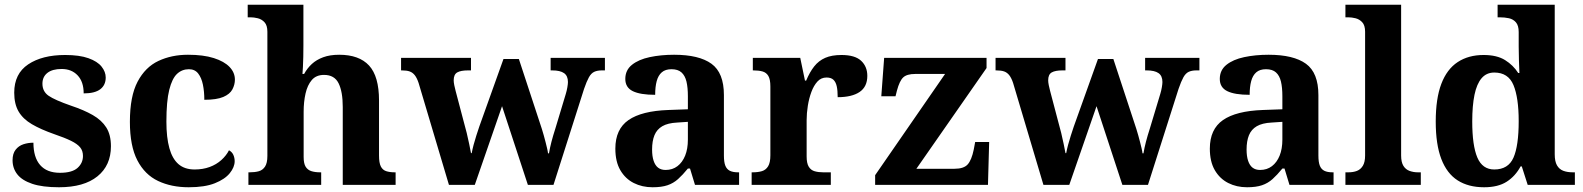

<svg xmlns="http://www.w3.org/2000/svg" viewBox="-20 -780 6680 810"><path d="M229 10Q159 10 116 -4.5Q73 -19 53 -44.5Q33 -70 33 -104Q33 -132 46 -148.5Q59 -165 79 -171.5Q99 -178 121 -178Q121 -116 149.5 -83.5Q178 -51 233 -51Q284 -51 307 -71.5Q330 -92 330 -122Q330 -144 318 -158.5Q306 -173 279.5 -186Q253 -199 209 -214Q152 -234 114.5 -256Q77 -278 58.5 -309.5Q40 -341 40 -389Q40 -469 99 -508.5Q158 -548 255 -548Q315 -548 353 -534.5Q391 -521 408.5 -499Q426 -477 426 -453Q426 -421 403 -403.5Q380 -386 333 -386Q333 -435 307.5 -462Q282 -489 240 -489Q201 -489 180 -472.5Q159 -456 159 -427Q159 -394 185 -376Q211 -358 280 -334Q334 -316 371.5 -294.5Q409 -273 428.5 -242Q448 -211 448 -163Q448 -82 391 -36Q334 10 229 10Z M776 10Q703 10 647 -16.5Q591 -43 559.5 -103.5Q528 -164 528 -266Q528 -374 560.5 -435.5Q593 -497 648.5 -523Q704 -549 773 -549Q838 -549 882 -535Q926 -521 948.5 -497.5Q971 -474 971 -444Q971 -423 960.5 -403Q950 -383 922 -371Q894 -359 842 -359Q842 -394 836 -423Q830 -452 816 -470Q802 -488 777 -488Q748 -488 727 -468.5Q706 -449 694 -401Q682 -353 682 -267Q682 -200 694.5 -155Q707 -110 733 -87.5Q759 -65 801 -65Q836 -65 864.5 -75.5Q893 -86 914 -105Q935 -124 946 -146Q959 -139 964.5 -126.5Q970 -114 970 -100Q970 -75 949.5 -49.5Q929 -24 886.5 -7Q844 10 776 10Z M1028 0V-53H1033Q1055 -53 1071.5 -57.5Q1088 -62 1098 -77Q1108 -92 1108 -122V-646Q1108 -673 1096 -686Q1084 -699 1067.5 -703Q1051 -707 1037 -707H1025V-760H1260V-588Q1260 -564 1259.5 -540.5Q1259 -517 1258 -498Q1257 -479 1256 -468H1263Q1276 -492 1295.5 -510Q1315 -528 1343.5 -538.5Q1372 -549 1411 -549Q1495 -549 1537 -503.5Q1579 -458 1579 -356V-124Q1579 -93 1586.5 -78Q1594 -63 1609 -58Q1624 -53 1646 -53H1649V0H1426V-329Q1426 -393 1408.5 -428.5Q1391 -464 1347 -464Q1314 -464 1295.5 -442.5Q1277 -421 1269 -385.5Q1261 -350 1261 -309V-118Q1261 -90 1269.5 -76.5Q1278 -63 1293.5 -58Q1309 -53 1331 -53H1335V0Z M1746 -430Q1739 -451 1730 -462.5Q1721 -474 1708.5 -478.5Q1696 -483 1676 -483H1672V-536H1967V-483H1954Q1924 -483 1909 -474.5Q1894 -466 1894 -441Q1894 -433 1896.5 -420.5Q1899 -408 1902 -397L1936 -268Q1943 -244 1949 -219Q1955 -194 1959.5 -172Q1964 -150 1967 -134H1970Q1973 -150 1978 -169Q1983 -188 1989.5 -208Q1996 -228 2002 -246L2104 -531H2169L2266 -236Q2270 -223 2274 -209Q2278 -195 2281.5 -181Q2285 -167 2288 -154.5Q2291 -142 2292 -133H2296Q2300 -157 2306.5 -182Q2313 -207 2323 -238L2367 -384Q2371 -397 2373.5 -411.5Q2376 -426 2376 -434Q2376 -460 2359.5 -471.5Q2343 -483 2310 -483H2303V-536H2532V-483H2519Q2500 -483 2487 -477Q2474 -471 2464.5 -454Q2455 -437 2444 -405L2315 0H2207L2098 -332L1983 0H1874Z M2733 10Q2689 10 2653.5 -8Q2618 -26 2597 -62Q2576 -98 2576 -153Q2576 -235 2631.5 -273.5Q2687 -312 2800 -316L2882 -319V-374Q2882 -411 2876 -436Q2870 -461 2855 -474.5Q2840 -488 2813 -488Q2787 -488 2772 -475Q2757 -462 2750.5 -438Q2744 -414 2744 -380Q2681 -380 2649.5 -395.5Q2618 -411 2618 -447Q2618 -484 2646 -506.5Q2674 -529 2721 -539Q2768 -549 2824 -549Q2929 -549 2981.5 -511Q3034 -473 3034 -379V-124Q3034 -96 3040 -81Q3046 -66 3059 -59.5Q3072 -53 3094 -53H3098V0H2912L2891 -69H2882Q2860 -42 2840.5 -24.5Q2821 -7 2796 1.5Q2771 10 2733 10ZM2788 -63Q2817 -63 2838 -79Q2859 -95 2870.5 -123.5Q2882 -152 2882 -191V-266L2837 -263Q2797 -261 2774 -247.5Q2751 -234 2741 -209.5Q2731 -185 2731 -149Q2731 -121 2737.5 -101.5Q2744 -82 2756.5 -72.5Q2769 -63 2788 -63Z M3151 0V-53H3155Q3178 -53 3194.5 -58Q3211 -63 3220.5 -78.5Q3230 -94 3230 -125V-415Q3230 -445 3221.5 -459.5Q3213 -474 3197 -478.5Q3181 -483 3159 -483H3156V-536H3356L3376 -440H3381Q3396 -476 3415 -500Q3434 -524 3461.5 -536Q3489 -548 3530 -548Q3587 -548 3613 -523.5Q3639 -499 3639 -460Q3639 -414 3606.5 -392Q3574 -370 3514 -370Q3514 -398 3510 -416Q3506 -434 3496 -443.5Q3486 -453 3467 -453Q3444 -453 3428.5 -436Q3413 -419 3403 -392Q3393 -365 3388 -333.5Q3383 -302 3383 -273V-120Q3383 -91 3392 -76.5Q3401 -62 3417 -57.5Q3433 -53 3453 -53H3485V0Z M3672 0V-41L3967 -468H3841Q3806 -468 3790.5 -453.5Q3775 -439 3764 -398L3758 -374H3698L3710 -536H4142V-493L3846 -68H4007Q4046 -68 4062.5 -86.5Q4079 -105 4088 -149L4094 -181H4153L4148 0Z M4254 -430Q4247 -451 4238 -462.5Q4229 -474 4216.5 -478.5Q4204 -483 4184 -483H4180V-536H4475V-483H4462Q4432 -483 4417 -474.5Q4402 -466 4402 -441Q4402 -433 4404.5 -420.5Q4407 -408 4410 -397L4444 -268Q4451 -244 4457 -219Q4463 -194 4467.5 -172Q4472 -150 4475 -134H4478Q4481 -150 4486 -169Q4491 -188 4497.5 -208Q4504 -228 4510 -246L4612 -531H4677L4774 -236Q4778 -223 4782 -209Q4786 -195 4789.5 -181Q4793 -167 4796 -154.5Q4799 -142 4800 -133H4804Q4808 -157 4814.5 -182Q4821 -207 4831 -238L4875 -384Q4879 -397 4881.5 -411.5Q4884 -426 4884 -434Q4884 -460 4867.5 -471.5Q4851 -483 4818 -483H4811V-536H5040V-483H5027Q5008 -483 4995 -477Q4982 -471 4972.5 -454Q4963 -437 4952 -405L4823 0H4715L4606 -332L4491 0H4382Z M5241 10Q5197 10 5161.5 -8Q5126 -26 5105 -62Q5084 -98 5084 -153Q5084 -235 5139.5 -273.5Q5195 -312 5308 -316L5390 -319V-374Q5390 -411 5384 -436Q5378 -461 5363 -474.5Q5348 -488 5321 -488Q5295 -488 5280 -475Q5265 -462 5258.5 -438Q5252 -414 5252 -380Q5189 -380 5157.5 -395.5Q5126 -411 5126 -447Q5126 -484 5154 -506.5Q5182 -529 5229 -539Q5276 -549 5332 -549Q5437 -549 5489.5 -511Q5542 -473 5542 -379V-124Q5542 -96 5548 -81Q5554 -66 5567 -59.5Q5580 -53 5602 -53H5606V0H5420L5399 -69H5390Q5368 -42 5348.5 -24.5Q5329 -7 5304 1.5Q5279 10 5241 10ZM5296 -63Q5325 -63 5346 -79Q5367 -95 5378.5 -123.5Q5390 -152 5390 -191V-266L5345 -263Q5305 -261 5282 -247.5Q5259 -234 5249 -209.5Q5239 -185 5239 -149Q5239 -121 5245.5 -101.5Q5252 -82 5264.5 -72.5Q5277 -63 5296 -63Z M5656 0V-53H5668Q5689 -53 5704.5 -59Q5720 -65 5729.5 -80.5Q5739 -96 5739 -124V-646Q5739 -673 5727 -686Q5715 -699 5698.5 -703Q5682 -707 5668 -707H5656V-760H5891V-124Q5891 -96 5900.5 -80.5Q5910 -65 5926.5 -59Q5943 -53 5962 -53H5974V0Z M6241 10Q6175 10 6129.5 -19Q6084 -48 6060.5 -109.5Q6037 -171 6037 -267Q6037 -364 6060.5 -426Q6084 -488 6129.5 -518Q6175 -548 6239 -548Q6295 -548 6329.5 -526.5Q6364 -505 6385 -472H6390Q6389 -496 6388 -526.5Q6387 -557 6387 -584V-645Q6387 -672 6375.5 -685.5Q6364 -699 6346 -703Q6328 -707 6306 -707H6298V-760H6539V-129Q6539 -99 6548.5 -82.5Q6558 -66 6575 -59.5Q6592 -53 6616 -53H6624V0H6425L6400 -78H6395Q6373 -37 6336.5 -13.5Q6300 10 6241 10ZM6284 -65Q6343 -65 6365 -115Q6387 -165 6387 -269Q6387 -368 6365 -421Q6343 -474 6284 -474Q6251 -474 6230.5 -450Q6210 -426 6200.5 -380Q6191 -334 6191 -268Q6191 -166 6212.5 -115.5Q6234 -65 6284 -65Z"/></svg>

Font: Noto Serif Hebrew
Style: Bold
Weight: 700
Version: Version 2.003